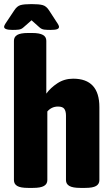

<svg xmlns="http://www.w3.org/2000/svg" viewBox="-33 -915 538 937"><path d="M104 2Q67 2 51 -7.5Q35 -17 35 -36V-716Q35 -735 51 -744.5Q67 -754 104 -754H124Q160 -754 176.5 -744.5Q193 -735 193 -716V-458Q213 -486 247 -508.5Q281 -531 324 -531Q452 -531 452 -392V-36Q452 -17 436 -7.5Q420 2 383 2H359Q322 2 305.5 -7.5Q289 -17 289 -36V-351Q289 -372 281 -383.5Q273 -395 250 -395Q219 -395 198 -371V-36Q198 -17 181.5 -7.5Q165 2 128 2ZM29 -769Q-13 -769 -13 -784Q-13 -787 -10.5 -792.5Q-8 -798 -1 -808L37 -865Q50 -885 67 -890Q84 -895 121 -895Q158 -895 175.5 -890Q193 -885 206 -865L243 -808Q250 -798 252.5 -792.5Q255 -787 255 -784Q255 -776 245.5 -772.5Q236 -769 213 -769Q196 -769 183 -770.5Q170 -772 159 -782L121 -816L81 -781Q71 -772 58.5 -770.5Q46 -769 29 -769Z"/></svg>

Font: Asap Condensed ExtraBold
Style: Regular
Weight: 800
Width: 3
Designer: Pablo Cosgaya
Foundry: Omnibus-Type
Version: Version 3.001; ttfautohint (v1.8.4.7-5d5b)